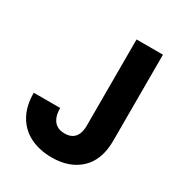

<svg xmlns="http://www.w3.org/2000/svg" viewBox="-169 -817 885 945"><g transform="rotate(30 274.0 -344.0)"><path d="M261 12Q191 12 138 -14.5Q85 -41 55.5 -93Q26 -145 26 -220H176Q176 -189 185 -167Q194 -145 212 -133.5Q230 -122 257 -122Q283 -122 300 -132.5Q317 -143 325 -163Q333 -183 333 -211V-700H483V-211Q483 -102 422.5 -45Q362 12 261 12Z"/></g></svg>

Font: DM Sans 24pt Black
Style: Regular
Weight: 900
Designer: Colophon Foundry, Jonny Pinhorn
Foundry: Colophon Foundry
Version: Version 4.004;gftools[0.9.30]